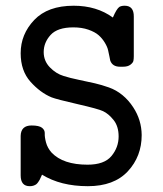

<svg xmlns="http://www.w3.org/2000/svg" viewBox="-20 -639 565 667"><path d="M51.8 -29.8V-167Q52.7 -203.1 89.8 -203.1Q115.7 -203.1 126 -195.1Q136.2 -187 135.5 -175Q134.8 -163.1 139.9 -144Q145 -125 159.2 -108.9Q199.2 -66.9 284.2 -66.9Q342.3 -66.9 367.2 -96.9Q392.1 -127 392.1 -165Q392.1 -200.2 374.5 -222.2Q356.9 -244.1 337.9 -252.9Q321.8 -260.7 249.3 -277.3Q176.8 -293.9 159.2 -300.8Q120.1 -316.9 85.9 -355Q51.8 -393.1 51.8 -454.1Q51.8 -520 98.9 -569.6Q146 -619.1 235.8 -619.1Q315.9 -619.1 372.1 -578.1Q385.3 -608.9 395 -615.2Q401.9 -619.1 413.1 -619.1Q445.3 -619.1 444.8 -581.1V-443.8Q444.8 -434.1 443.4 -427.5Q441.9 -420.9 432.9 -414.1Q423.8 -407.2 407.2 -407.2H397Q370.1 -407.2 362.8 -429.2Q362.8 -430.2 360.4 -441.7Q357.9 -453.1 355.5 -464.6Q353 -476.1 344 -491Q335 -505.9 322.5 -516.8Q310.1 -527.8 287.1 -535.9Q264.2 -543.9 234.9 -543.9Q179.7 -543.9 155.8 -517.6Q131.8 -491.2 131.8 -458Q131.8 -427.2 153.3 -405Q174.8 -382.8 201.2 -375Q222.2 -368.2 254.2 -361.6Q286.1 -355 309.6 -349.6Q333 -344.2 358.4 -335.2Q383.8 -326.2 405.3 -308.6Q426.8 -291 442.9 -266.1Q471.7 -222.2 472.2 -169.9Q472.2 -95.7 424.1 -43.9Q376 7.8 285.2 7.8Q190.9 7.8 126 -32.2Q125 -30.3 122.1 -23.7Q119.1 -17.1 117.7 -14.2Q116.2 -11.2 112.5 -6.1Q108.9 -1 105.5 1.5Q102.1 3.9 96.4 5.9Q90.8 7.8 84 7.8Q51.8 8.3 51.8 -29.8Z"/></svg>

Font: CMU Typewriter Text
Style: Bold
Weight: 700
Version: Version 0.7.0